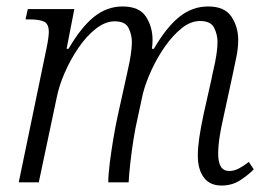

<svg xmlns="http://www.w3.org/2000/svg" viewBox="-20 -564 823 594"><path d="M665 10Q629 10 610.5 -15Q592 -40 592 -83Q592 -107 596.5 -138Q601 -169 610 -211L634 -318Q636 -330 641 -351Q646 -372 649.5 -394.5Q653 -417 653 -434Q653 -457 642.5 -478Q632 -499 599 -499Q570 -499 542.5 -477Q515 -455 491 -421Q467 -387 449 -348Q431 -309 422 -274L405 -195Q399 -170 393 -132.5Q387 -95 383 -58.5Q379 -22 378 0H315Q315 -23 319.5 -59Q324 -95 330.5 -134Q337 -173 344 -205L369 -318Q371 -329 376 -350Q381 -371 384.5 -394Q388 -417 388 -434Q388 -456 378 -477Q368 -498 335 -498Q306 -498 277 -475.5Q248 -453 223 -416.5Q198 -380 180 -338.5Q162 -297 155 -260L100 0H38L124 -415Q127 -429 129 -443Q131 -457 131 -465Q131 -490 116.5 -497Q102 -504 71 -504H59L66 -536H210L186 -413H192Q231 -480 271 -512Q311 -544 359 -544Q411 -544 431.5 -512.5Q452 -481 452 -440Q452 -428 450 -413H456Q495 -480 535 -512Q575 -544 624 -544Q675 -544 696 -512.5Q717 -481 717 -440Q717 -414 710.5 -384Q704 -354 699 -329L671 -200Q664 -170 659.5 -141Q655 -112 655 -88Q655 -35 689 -35Q704 -35 718.5 -42.5Q733 -50 750 -63L765 -40Q745 -20 721 -5Q697 10 665 10Z"/></svg>

Font: Noto Serif SemiCondensed Light
Style: Italic
Weight: 300
Width: 4
Italic angle: -12°
Designer: Monotype Design Team
Foundry: Monotype Imaging Inc.
Version: Version 2.013; ttfautohint (v1.8.4.7-5d5b)